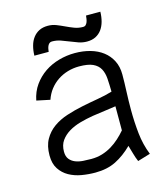

<svg xmlns="http://www.w3.org/2000/svg" viewBox="-99 -716 704 804"><g transform="rotate(-15 252.5 -314.0)"><path d="M95.7 -530.8Q96.2 -553.7 101.6 -573.2Q106.9 -592.8 117.7 -606.9Q128.4 -621.1 144.3 -629.2Q160.2 -637.2 182.1 -637.2Q201.2 -637.2 218 -630.6Q234.9 -624 251.7 -616Q268.6 -607.9 286.4 -601.1Q304.2 -594.2 324.7 -594.2Q331.5 -594.2 335.9 -598.6Q340.3 -603 342.8 -609.4Q345.2 -615.7 346.4 -623.3Q347.7 -630.9 348.1 -637.2H410.2Q409.7 -614.3 404.3 -594.7Q398.9 -575.2 388.4 -561Q377.9 -546.9 362.1 -538.8Q346.2 -530.8 324.7 -530.8Q305.7 -530.8 288.3 -536.9Q271 -543 253.9 -550Q236.8 -557.1 219.2 -563.2Q201.7 -569.3 182.1 -569.3Q175.3 -569.3 170.9 -565.7Q166.5 -562 163.8 -556.4Q161.1 -550.8 159.7 -543.9Q158.2 -537.1 157.7 -530.8ZM401.4 7.8Q394 -9.3 388.9 -27.8Q383.8 -46.4 378.4 -64Q343.8 -29.8 305.7 -10.7Q267.6 8.3 216.3 8.3Q186.5 8.3 156.7 3.2Q127 -2 103 -15.4Q79.1 -28.8 64 -51.8Q48.8 -74.7 48.8 -110.4Q48.8 -151.9 64.5 -179.7Q80.1 -207.5 106 -226.1Q131.8 -244.6 165.5 -255.6Q199.2 -266.6 234.6 -273.9Q270 -281.2 304.9 -287.1Q339.8 -293 368.7 -301.8Q368.2 -333 366.5 -358.4Q364.7 -383.8 355 -401.6Q345.2 -419.4 324.2 -429.2Q303.2 -439 264.2 -439Q238.8 -439 214.8 -431.9Q190.9 -424.8 170.9 -411.4Q150.9 -397.9 136 -378.7Q121.1 -359.4 112.8 -335L54.7 -347.2Q62 -384.3 82 -412.4Q102.1 -440.4 130.1 -459.5Q158.2 -478.5 192.1 -488Q226.1 -497.6 261.7 -497.6Q297.4 -497.6 328.4 -488.8Q359.4 -480 382.1 -462.6Q404.8 -445.3 418 -419.4Q431.2 -393.6 431.2 -359.4Q431.2 -324.7 429.4 -285.9Q427.7 -247.1 427.7 -206.5Q427.7 -154.8 433.1 -104.2Q438.5 -53.7 456.5 -8.8ZM368.7 -238.3Q349.1 -234.9 322.3 -231.7Q295.4 -228.5 266.8 -223.9Q238.3 -219.2 210.4 -211.4Q182.6 -203.6 160.6 -190.4Q138.7 -177.2 125 -158Q111.3 -138.7 111.3 -110.4Q111.3 -89.4 121.1 -77.4Q130.9 -65.4 145.8 -59.6Q160.6 -53.7 179 -52.5Q197.3 -51.3 214.4 -51.3Q240.2 -51.3 262.2 -58.1Q284.2 -64.9 303.2 -76.4Q322.3 -87.9 338.6 -102.8Q355 -117.7 368.7 -133.8Z"/></g></svg>

Font: SengBuhan
Style: Regular
Weight: 400
Designer: John M. Durdin
Foundry: Lao Script for Windows
Version: Version 1.400